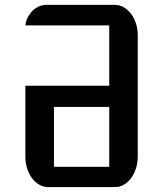

<svg xmlns="http://www.w3.org/2000/svg" viewBox="-20 -760 677 780"><path d="M83 -411.6H423.8V-656.7H83Q85 -673.8 92.5 -689Q100.1 -704.1 111.6 -715.6Q123 -727.1 137.7 -733.6Q152.3 -740.2 168.5 -740.2H447.3Q466.3 -740.2 482.9 -730.5Q499.5 -720.7 512.2 -704.1Q524.9 -687.5 532.2 -665Q539.6 -642.6 539.6 -617.2V-124Q539.6 -98.1 532.2 -75.4Q524.9 -52.7 512.2 -35.9Q499.5 -19 482.9 -9.5Q466.3 0 447.3 0H175.8Q156.7 0 139.9 -9.5Q123 -19 110.4 -35.9Q97.7 -52.7 90.3 -75.4Q83 -98.1 83 -124ZM423.8 -82.5V-325.7H199.2V-82.5Z"/></svg>

Font: Atomic Age
Style: Regular
Weight: 400
Designer: James Grieshaber
Foundry: James Grieshaber
Version: Version 1.008; ttfautohint (v1.4.1) -l 6 -r 46 -G 0 -x 0 -H 